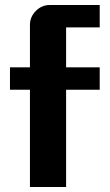

<svg xmlns="http://www.w3.org/2000/svg" viewBox="-20 -750 440 770"><path d="M379.9 -390.1H245.1V0H100.1V-390.1H20V-480H100.1V-649.9Q100.1 -682.6 123.8 -706.3Q147.5 -730 180.2 -730H379.9V-640.1H245.1V-480H379.9Z"/></svg>

Font: Laconic
Style: Bold
Weight: 700
Designer: Robby Woodard
Version: Version 1.000